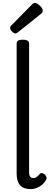

<svg xmlns="http://www.w3.org/2000/svg" viewBox="-20 -1289 346 1326"><path d="M193 17Q142 17 118.5 -10Q95 -37 95 -88V-989Q95 -1002 105.5 -1008.5Q116 -1015 137 -1015Q159 -1015 170 -1008.5Q181 -1002 181 -989V-99Q181 -77 189 -68Q197 -59 210 -59Q220 -59 227 -62.5Q234 -66 241 -73Q248 -80 255 -88Q262 -95 271 -93.5Q280 -92 290 -83Q297 -76 300.5 -66.5Q304 -57 299 -49Q288 -28 271 -13.5Q254 1 234 9Q214 17 193 17ZM87 -1058Q76 -1058 63 -1071.5Q50 -1085 50 -1095Q50 -1099 51 -1103Q52 -1107 58 -1113L201 -1258Q206 -1263 210.5 -1266Q215 -1269 221 -1269Q230 -1269 243 -1260Q256 -1251 265.5 -1239Q275 -1227 275 -1216Q275 -1209 272.5 -1204Q270 -1199 260 -1191L106 -1068Q100 -1064 95.5 -1061Q91 -1058 87 -1058Z"/></svg>

Font: Playwrite NG Modern
Style: Regular
Weight: 400
Designer: Veronika Burian, José Scaglione
Foundry: TypeTogether
Version: Version 1.002